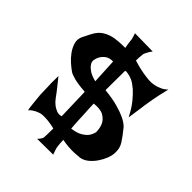

<svg xmlns="http://www.w3.org/2000/svg" viewBox="-201 -845 958 958"><g transform="rotate(45 278.5 -366.0)"><path d="M293.9 -631.8Q325.2 -622.1 349.1 -617.2Q373 -612.3 390.6 -610.4Q410.2 -607.4 426.8 -608.4Q441.4 -609.4 456.1 -613.3Q468.8 -617.2 483.4 -624Q498 -630.9 510.7 -643.6Q502.9 -610.4 498 -588.9Q493.2 -567.4 491.2 -554.7Q488.3 -540 487.3 -532.2Q486.3 -524.4 483.4 -507.8Q481.4 -494.1 478 -469.2Q474.6 -444.3 468.8 -405.3Q446.3 -449.2 424.3 -476.1Q402.3 -502.9 383.8 -519.5Q362.3 -538.1 342.8 -547.9Q333 -551.8 323.2 -554.7Q315.4 -556.6 306.2 -558.1Q296.9 -559.6 292 -557.6L291 -419.9Q347.7 -414.1 384.8 -403.3Q421.9 -392.6 444.3 -381.8Q469.7 -369.1 484.4 -354.5Q515.6 -316.4 532.2 -290Q548.8 -263.7 545.9 -228.5Q544.9 -210.9 536.1 -189Q527.3 -167 513.2 -146.5Q499 -126 480.5 -110.8Q461.9 -95.7 440.4 -91.8Q422.9 -89.8 403.3 -88.9Q386.7 -87.9 364.3 -89.4Q341.8 -90.8 317.4 -95.7Q318.4 -69.3 320.3 -55.7Q321.3 -47.9 322.3 -43Q323.2 -38.1 325.2 -33.2Q327.1 -28.3 329.1 -22Q331.1 -15.6 334 -7.8L221.7 -6.8Q227.5 -12.7 231.4 -18.1Q235.4 -23.4 237.3 -27.3Q240.2 -31.2 240.2 -35.2Q240.2 -39.1 241.2 -47.9Q241.2 -55.7 241.7 -67.9Q242.2 -80.1 242.2 -100.6Q216.8 -106.4 198.7 -108.4Q180.7 -110.4 167 -110.4Q151.4 -110.4 140.6 -107.4Q130.9 -103.5 121.1 -99.6Q113.3 -95.7 104 -89.4Q94.7 -83 88.9 -75.2Q85 -93.8 83.5 -111.3Q82 -128.9 80.1 -143.6Q78.1 -160.2 77.1 -175.8Q77.1 -192.4 76.2 -211.9Q75.2 -228.5 74.7 -252Q74.2 -275.4 75.2 -303.7Q90.8 -285.2 103 -269Q115.2 -252.9 125 -241.2Q135.7 -226.6 144.5 -214.8Q155.3 -200.2 168.9 -189.5Q179.7 -180.7 195.3 -174.3Q210.9 -168 228.5 -172.9L223.6 -340.8Q192.4 -342.8 169.4 -346.7Q146.5 -350.6 132.8 -355.5Q115.2 -360.4 105.5 -368.2Q92.8 -377 73.7 -393.6Q54.7 -410.2 39.6 -431.2Q24.4 -452.1 17.1 -476.1Q9.8 -500 21.5 -524.4Q33.2 -547.9 42 -564.9Q50.8 -582 61 -593.8Q71.3 -605.5 83.5 -613.3Q95.7 -621.1 114.3 -627.9Q123 -630.9 136.7 -633.8Q148.4 -635.7 167 -637.2Q185.5 -638.7 211.9 -638.7Q210 -646.5 209 -653.8Q208 -661.1 207 -667Q206.1 -673.8 205.1 -680.7Q205.1 -687.5 203.1 -695.3Q201.2 -702.1 199.2 -709.5Q197.3 -716.8 194.3 -724.6L321.3 -722.7Q313.5 -712.9 309.1 -705.1Q304.7 -697.3 301.8 -691.4Q297.9 -684.6 296.9 -678.7Q296.9 -673.8 295.9 -668Q294.9 -662.1 294.4 -653.8Q293.9 -645.5 293.9 -631.8ZM142.6 -478.5Q143.6 -465.8 152.3 -455.1Q160.2 -444.3 176.3 -433.6Q192.4 -422.9 223.6 -415L216.8 -547.9Q190.4 -547.9 175.8 -537.1Q161.1 -526.4 153.3 -512.7Q144.5 -497.1 142.6 -478.5ZM296.9 -331.1Q297.9 -291 299.8 -267.6Q300.8 -254.9 300.8 -245.1Q300.8 -235.4 301.8 -223.6Q302.7 -212.9 303.2 -197.8Q303.7 -182.6 305.7 -163.1Q341.8 -168 361.3 -179.7Q380.9 -191.4 391.6 -205.1Q402.3 -220.7 406.2 -238.3Q406.2 -267.6 395.5 -290Q385.7 -309.6 363.3 -322.8Q340.8 -335.9 296.9 -331.1Z"/></g></svg>

Font: Irish Grover
Style: Regular
Weight: 400
Designer: Squid
Foundry: Font Diner, Inc DBA Sideshow
Version: Version 1.000